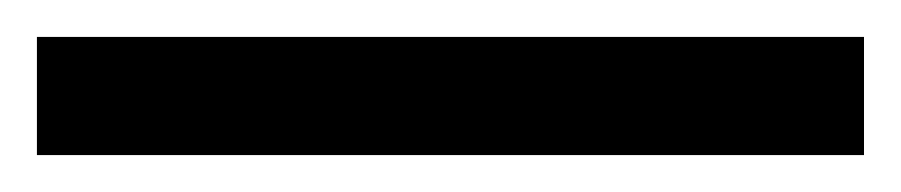

<svg xmlns="http://www.w3.org/2000/svg" viewBox="-22 70 488 104"><path d="M446 154H-2V90H446Z"/></svg>

Font: Noto Sans Khmer
Style: Regular
Weight: 400
Designer: Danh Hong and the Monotype Design Team
Foundry: Monotype Imaging Inc.
Version: Version 2.003